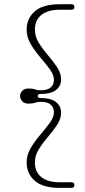

<svg xmlns="http://www.w3.org/2000/svg" viewBox="-20 -760 404 908"><path d="M158.5 -306Q158.5 -296.5 170 -296.5Q221 -296.5 245 -277.2Q269 -258 269 -227.5Q269 -198 250.2 -169.8Q231.5 -141.5 207 -113Q182.5 -84.5 163.8 -54.5Q145 -24.5 145 8Q145 53.5 175.8 77.8Q206.5 102 263.5 102H318Q332 102 332 115Q332 128.5 318 128.5H261.5Q182.5 128.5 144.2 94.8Q106 61 106 8Q106 -27.5 125.5 -60.2Q145 -93 170.5 -122.8Q196 -152.5 215.5 -179Q235 -205.5 235 -229Q235 -251.5 219.8 -265Q204.5 -278.5 174 -278.5Q157.5 -278.5 145.5 -274.2Q133.5 -270 114.5 -270Q94.5 -270 84.8 -281.5Q75 -293 75 -306Q75 -318.5 84.8 -330Q94.5 -341.5 114.5 -341.5Q133.5 -341.5 145.5 -337.2Q157.5 -333 174 -333Q204.5 -333 219.8 -346.5Q235 -360 235 -382.5Q235 -406 215.5 -432.5Q196 -459 170.5 -488.8Q145 -518.5 125.5 -551.2Q106 -584 106 -620Q106 -672.5 144.2 -706.2Q182.5 -740 261.5 -740H318Q332 -740 332 -726.5Q332 -714 318 -714H263.5Q206.5 -714 175.8 -689.5Q145 -665 145 -619.5Q145 -587 163.8 -557Q182.5 -527 207 -498.5Q231.5 -470 250.2 -441.8Q269 -413.5 269 -384Q269 -353.5 245 -334.5Q221 -315.5 170 -315.5Q158.5 -315.5 158.5 -306Z"/></svg>

Font: Fraunces 9pt Soft Thin
Style: Regular
Weight: 100
Version: Version 1.000;[b76b70a41]